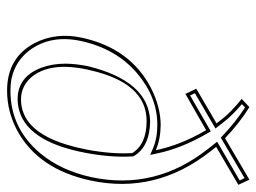

<svg xmlns="http://www.w3.org/2000/svg" viewBox="-114 -624 748 561"><g transform="rotate(90 260.5 -344.0)"><path d="M90.3 -207Q120.6 -349.6 236.8 -410.2Q292 -438.5 345.2 -439Q387.7 -438.5 419.4 -424.8Q404.3 -497.6 360.8 -571.8L254.9 -511.2L239.7 -543L340.8 -602.1L328.6 -618.2Q310.1 -642.6 269.5 -675.8L293.5 -698.2Q341.3 -668.5 384.3 -627L505.4 -698.2L520.5 -666L409.7 -601.1L423.8 -583Q547.9 -424.3 508.3 -235.8Q475.6 -81.1 361.3 -19.5Q306.2 9.8 245.1 9.8Q148.9 9.8 106.4 -70.8Q74.7 -132.3 90.3 -207ZM270.5 -30.8Q361.8 -30.8 402.8 -163.1Q411.1 -190.4 417.5 -222.2Q431.6 -298.3 427.7 -356Q402.3 -397.5 334.5 -397.9Q222.7 -397.9 185.5 -231.9Q184.6 -227.5 183.6 -224.1Q160.2 -114.7 207 -60.1Q232.9 -31.2 270.5 -30.8ZM100.1 -205.1Q81.5 -117.7 127.9 -55.2Q159.7 -14.2 209.5 -3.4Q226.1 0 245.1 0Q355 0 428.2 -86.9Q479 -147.5 498.5 -238.3Q537.1 -422.9 416 -576.7L394.5 -604L507.8 -669.9L501 -684.1L382.8 -614.7L377.4 -619.6Q337.4 -657.7 294.4 -685.5L284.7 -676.3Q319.3 -646.5 336.4 -624L356 -599.1L252.9 -539.1L259.3 -524.9L364.3 -585.4L369.1 -577.1Q414.1 -500.5 429.2 -426.8L433.1 -408.2L415.5 -416Q384.8 -429.2 345.2 -429.2Q265.1 -429.2 195.8 -371.1Q122.6 -309.6 100.1 -205.1ZM270.5 -21Q205.1 -21 178.7 -89.4Q166.5 -121.6 166.5 -161.1Q167 -192.4 173.8 -226.1Q217.3 -404.3 334.5 -408.2Q408.7 -407.2 436.5 -360.8L437.5 -358.9V-356.4Q441.4 -295.9 427.2 -220.2Q393.6 -41 291.5 -22.9Q281.2 -21 270.5 -21Z"/></g></svg>

Font: Linux Biolinum Outline O
Style: Italic
Weight: 400
Italic angle: -12°
Designer: Philipp H. Poll
Foundry: Philipp H. Poll
Version: Version 0.6.2